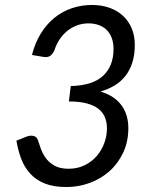

<svg xmlns="http://www.w3.org/2000/svg" viewBox="-20 -744 620 772"><path d="M108.5 -523Q121 -572 144.2 -609.5Q167.5 -647 199 -672.5Q230.5 -698 268.8 -711Q307 -724 350 -724Q389 -724 420.8 -712.5Q452.5 -701 475 -680Q497.5 -659 509.8 -629.5Q522 -600 522 -563.5Q522 -523.5 512.2 -492.8Q502.5 -462 484.5 -439Q466.5 -416 441 -400.5Q415.5 -385 384 -376Q440 -359 468 -321.2Q496 -283.5 496 -229Q496 -174.5 475.5 -130.8Q455 -87 420.8 -56.2Q386.5 -25.5 341.5 -8.8Q296.5 8 247.5 8Q195.5 8 160 -6.2Q124.5 -20.5 101.5 -45.8Q78.5 -71 65.5 -105Q52.5 -139 46 -178.5L85 -194Q101 -200.5 114.2 -197.5Q127.5 -194.5 132 -181.5Q137 -168 143.5 -148.2Q150 -128.5 163 -110Q176 -91.5 198 -78.5Q220 -65.5 255.5 -65.5Q292 -65.5 320.8 -79.8Q349.5 -94 369.2 -117Q389 -140 399.5 -169Q410 -198 410 -228Q410 -251 402.5 -270.8Q395 -290.5 377.5 -305Q360 -319.5 330.5 -327.8Q301 -336 257 -336L264.5 -398Q352.5 -400 394.5 -439.2Q436.5 -478.5 436.5 -547Q436.5 -572.5 429 -592Q421.5 -611.5 408.2 -624.2Q395 -637 376.5 -643.5Q358 -650 336 -650Q311.5 -650 289.8 -642Q268 -634 250.2 -619.5Q232.5 -605 219.2 -585Q206 -565 198.5 -541Q190 -524 180 -518.2Q170 -512.5 152.5 -515.5Z"/></svg>

Font: Lato 2
Style: Italic
Weight: 400
Italic angle: -7°
Designer: Lukasz Dziedzic with Adam Twardoch and Botio Nikoltchev
Foundry: tyPoland Lukasz Dziedzic
Version: Version 2.015; 2015-08-06; http://www.latofonts.com/